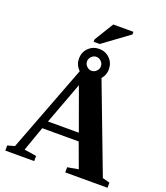

<svg xmlns="http://www.w3.org/2000/svg" viewBox="-176 -1127 1074 1245"><g transform="rotate(20 361.0 -504.0)"><path d="M209 -35.6V0H9.8V-35.6L58.6 -48.8L291.5 -660.2H433.1L665 -48.8L714.8 -35.6V0H423.3V-35.6L499 -48.8L436.5 -218.3H185.1L125 -48.8ZM313 -561.5 205.1 -272H418ZM357.4 -621.1Q314.9 -621.1 284.7 -651.1Q254.4 -681.2 254.4 -725.1Q254.4 -769 284.4 -798.6Q314.5 -828.1 357.4 -828.1Q400.4 -828.1 430.4 -798.6Q460.4 -769 460.4 -725.1Q460.4 -681.6 430.4 -651.4Q400.4 -621.1 357.4 -621.1ZM357.4 -773.4Q338.4 -773.4 324 -759Q309.6 -744.6 309.6 -725.1Q309.6 -706.1 324 -691.7Q338.4 -677.2 357.4 -677.2Q376.5 -677.2 390.9 -691.7Q405.3 -706.1 405.3 -725.1Q405.3 -744.6 390.6 -759Q376 -773.4 357.4 -773.4ZM306.6 -858.9V-875L387.7 -1007.8H526.9V-989.7L348.6 -858.9Z"/></g></svg>

Font: Tinos
Style: Bold
Weight: 700
Designer: Steve Matteson
Foundry: Monotype Imaging Inc.
Version: Version 1.23